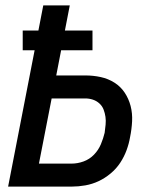

<svg xmlns="http://www.w3.org/2000/svg" viewBox="-20 -690 590 710"><path d="M10 0 108 -504H64V-577H122L140 -670H238L220 -577H322V-504H206L188 -411H296Q325 -411 352.5 -405Q380 -399 403 -384.5Q426 -370 441 -347.5Q456 -325 463 -298Q470 -271 468.5 -241.5Q467 -212 461 -183Q457 -159 448 -134.5Q439 -110 424.5 -88Q410 -66 389 -48.5Q368 -31 344.5 -20Q321 -9 295.5 -4.5Q270 0 246 0ZM124 -85H245Q267 -85 289 -93Q311 -101 327.5 -118Q344 -135 353 -156.5Q362 -178 367 -199Q369 -214 370.5 -229Q372 -244 370 -258Q368 -272 363 -285Q358 -298 347.5 -307.5Q337 -317 323.5 -321.5Q310 -326 295 -326H171Z"/></svg>

Font: Lode Dark Term
Style: Bold Italic
Weight: 700
Italic angle: -11°
Monospace: yes
Designer: Belleve Invis
Foundry: Belleve Invis
Version: Version 29.2.0